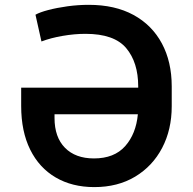

<svg xmlns="http://www.w3.org/2000/svg" viewBox="-20 -757 790 787"><path d="M366.5 9.9Q275.6 9.9 208.1 -29.7Q140.6 -69.2 103.7 -143.8Q66.8 -218.4 66.8 -322.4V-397.7H546.5V-402.7Q546.5 -501.1 497.3 -559.7Q448.2 -618.3 330.6 -618.3Q285.2 -618.3 236.7 -609.9Q188.2 -601.6 149.9 -587L125.4 -696.7Q142.8 -706.7 177.7 -715.9Q212.7 -725.1 256.6 -731.2Q300.4 -737.2 343.8 -737.2Q451.3 -737.2 527.3 -695.7Q603.3 -654.1 643.6 -578.8Q683.9 -503.6 683.9 -402.7V-321.7Q683.9 -225.9 644.7 -150.9Q605.5 -76 534.1 -33Q462.7 9.9 366.5 9.9ZM365.1 -107.6Q448.2 -107.6 492.9 -157.8Q537.6 -208.1 545.1 -288.7H203.5V-273.4Q203.5 -194.6 246.4 -151.1Q289.4 -107.6 365.1 -107.6Z"/></svg>

Font: Linik Sans SemiBold
Style: Regular
Weight: 600
Designer: Rasmus Andersson (font), Cristiano Sobral (main changes)
Foundry: rsms
Version: Version 3.018;June 1, 2022;FontCreator 14.0.0.2814 64-bit; t